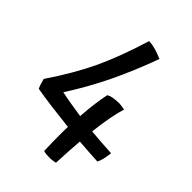

<svg xmlns="http://www.w3.org/2000/svg" viewBox="-231 -857 1001 1001"><g transform="rotate(45 269.5 -356.5)"><path d="M378 -129Q375 -93 372.5 -52Q370 -11 368 37Q356 40 343 41.5Q330 43 315 42Q305 42 297 41Q289 40 281 37Q280 -5 279.5 -25Q279 -45 279 -62Q279 -94 279 -109.5Q279 -125 280 -139Q208 -147 145.5 -155Q83 -163 32 -172Q28 -180 24.5 -189.5Q21 -199 14 -227Q104 -360 158 -474.5Q212 -589 263 -755Q285 -754 309.5 -747.5Q334 -741 367 -727Q318 -592 261.5 -475Q205 -358 135 -250Q167 -243 203 -237Q239 -231 285 -224Q289 -281 295 -324.5Q301 -368 308 -401Q319 -408 334.5 -411Q350 -414 372 -415Q382 -416 395 -414.5Q408 -413 423 -410Q412 -375 402.5 -325.5Q393 -276 386 -212Q412 -209 443 -207Q474 -205 536 -201Q534 -179 529 -157Q524 -135 516 -120Q483 -122 448 -124Q413 -126 378 -129Z"/></g></svg>

Font: Atma Medium
Style: Regular
Weight: 500
Designer: Gregori Vincens, Jeremie Hornus, Riccardo Olocco, Yoann Minet.
Foundry: black foundry
Version: Version 1.101;PS 1.100;hotconv 1.0.86;makeotf.lib2.5.63406